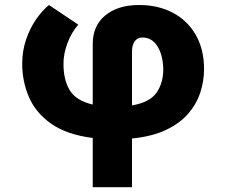

<svg xmlns="http://www.w3.org/2000/svg" viewBox="-20 -557 920 781"><path d="M357.2 204.5V4.3Q250 -9.6 187.1 -54.5Q124.3 -99.4 97.3 -163.2Q70.3 -226.9 70.3 -297.6Q70.3 -349.1 85.8 -395.1Q101.2 -441.1 126.2 -477.5Q151.3 -513.8 179.3 -536.6L298.3 -456.7Q270.2 -424.4 254.1 -380.7Q237.9 -337 238.3 -297.6Q237.9 -233.3 263.3 -190.5Q288.7 -147.7 357.2 -131.7V-376.8Q356.9 -452.1 408.2 -494.3Q459.5 -536.6 545.8 -536.6Q624.6 -536.6 684.1 -504.6Q743.6 -472.7 776.8 -414.2Q810 -355.8 810 -275.9Q810 -227.3 794.7 -180.6Q779.5 -133.9 745.6 -94.6Q711.6 -55.4 655.4 -28.6Q599.1 -1.8 517 6.4V204.5ZM517 -128.2Q589.8 -141 617 -180.4Q644.2 -219.8 644.2 -275.9Q642.8 -333.5 620.2 -369Q597.7 -404.5 559.3 -404.5Q539.1 -404.5 527.9 -388.8Q516.7 -373.2 517 -346.6Z"/></svg>

Font: Inter UI Extra Bold
Style: Regular
Weight: 800
Designer: Rasmus Andersson
Foundry: rsms
Version: 3.2;8d6f07862